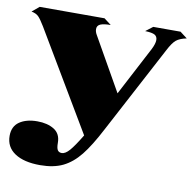

<svg xmlns="http://www.w3.org/2000/svg" viewBox="-94 -582 802 796"><g transform="rotate(10 306.5 -184.0)"><path d="M37 -430Q20 -458 10 -468Q0 -478 -20 -482L10 -507H283L313 -484Q284 -484 270 -478Q256 -472 256 -457Q256 -445 264 -432L390 -210L498 -416Q510 -440 510 -455Q510 -470 499 -476.5Q488 -483 458 -484L488 -507H603L633 -484Q604 -478 589.5 -466Q575 -454 558 -421L364 -55Q325 20 292.5 60.5Q260 101 221 120Q182 139 125 139Q57 139 18.5 113.5Q-20 88 -20 41Q-20 1 8.5 -18.5Q37 -38 83 -38Q126 -38 154 -20.5Q182 -3 182 35Q182 57 187.5 65.5Q193 74 205 74Q220 74 237.5 54Q255 34 284 -14Z"/></g></svg>

Font: FFF_Oezguer-Guendem
Style: Bold
Weight: 700
Designer: bBox Type GmbH
Foundry: bBox Type GmbH
Version: Version 1.004